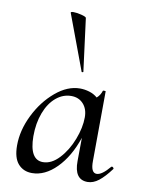

<svg xmlns="http://www.w3.org/2000/svg" viewBox="-84 -791 648 863"><g transform="rotate(10 240.0 -359.5)"><path d="M472 -78Q475 -78 478 -74.5Q481 -71 480 -69Q451 -30 426 -10.5Q401 9 375 9Q314 9 315 -76L316 -182Q286 -93 233.5 -40Q181 13 122 13Q83 13 59 -14Q35 -41 35 -98Q35 -167 69.5 -237Q104 -307 158.5 -353Q213 -399 270 -399Q291 -399 312.5 -392.5Q334 -386 350 -372Q366 -386 372 -406Q372 -408 377 -408Q387 -408 385 -405L383 -89Q382 -34 409 -34Q433 -34 469 -77Q470 -78 472 -78ZM237 -359Q199 -359 167.5 -332.5Q136 -306 118 -258.5Q100 -211 100 -151Q101 -44 162 -44Q201 -44 236 -81.5Q271 -119 292 -173.5Q313 -228 313 -275Q313 -313 292 -336Q271 -359 237 -359ZM169 -727Q168 -732 181 -732Q197 -732 218 -726.5Q239 -721 240 -716L271 -476Q272 -474 267.5 -473Q263 -472 263 -475Z"/></g></svg>

Font: Cormorant Upright Medium
Style: Regular
Weight: 500
Designer: Christian Thalmann (Catharsis Fonts)
Foundry: Catharsis Fonts
Version: Version 3.302